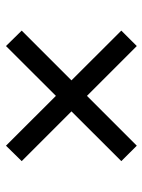

<svg xmlns="http://www.w3.org/2000/svg" viewBox="66 -618 495 668"><g transform="rotate(-90 314.0 -284.5)"><path d="M86.9 -457 140.6 -511.7 541 -110.4 487.3 -56.6ZM86.9 -110.4 487.3 -511.7 541 -457 140.6 -56.6Z"/></g></svg>

Font: Intratopia Thin
Style: Regular
Weight: 100
Designer: Rasmus Andersson
Foundry: rsms
Version: Version 3.000;Glyphs 3.2.3 (3260)